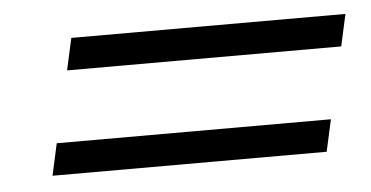

<svg xmlns="http://www.w3.org/2000/svg" viewBox="-30 -492 580 300"><g transform="rotate(-5 260.0 -342.0)"><path d="M79 -398 90 -448H520L509 -398ZM42 -236 53 -286H483L472 -236Z"/></g></svg>

Font: Platypi Light
Style: Italic
Weight: 300
Italic angle: -13°
Designer: David Sargent
Foundry: Bolt Cutter Type
Version: Version 1.200